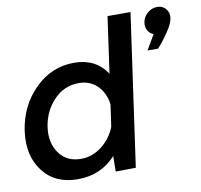

<svg xmlns="http://www.w3.org/2000/svg" viewBox="-83 -840 974 932"><g transform="rotate(-10 404.5 -373.5)"><path d="M710.9 -625Q692.9 -631.8 683.3 -648.9Q673.8 -666 676.8 -687Q679.7 -712.9 701.4 -732.4Q723.1 -752 751 -752Q776.9 -752 793 -732.9Q809.1 -713.9 804.9 -687Q800.8 -660.2 773.4 -620.1Q746.1 -580.1 720.2 -551.8H668ZM619.1 -750 513.2 -1 414.1 0 415 -76.2Q341.8 4.9 227.1 4.9Q115.2 4.9 55.7 -73.5Q-3.9 -151.9 13.2 -272Q31.2 -393.1 113 -474.1Q194.8 -555.2 306.2 -555.2Q412.1 -555.2 466.8 -473.1L505.9 -750ZM259.8 -89.8Q314.9 -89.8 361.1 -125Q407.2 -160.2 430.2 -216.8L445.8 -326.2Q438 -383.3 402.1 -418.7Q366.2 -454.1 311 -454.1Q240.2 -454.1 189.2 -401.6Q138.2 -349.1 126 -272Q114.7 -194.8 151.9 -142.3Q189 -89.8 259.8 -89.8Z"/></g></svg>

Font: Oakes Grotesk
Style: Medium Italic
Weight: 500
Designer: Samuel Oakes
Foundry: Samuel Oakes
Version: Version 1.0 | wf-rip DC20170320